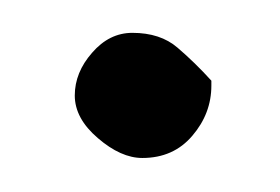

<svg xmlns="http://www.w3.org/2000/svg" viewBox="-20 -334 166 114"><path d="M24.4 -277.3Q24.4 -291 34.7 -302.7Q44.9 -314.5 58.6 -314.5Q75.2 -314.5 85.4 -305.7Q95.7 -296.9 105.5 -286.1V-283.2Q105.5 -266.6 94.2 -253.4Q83 -240.2 64.5 -240.2Q51.8 -240.2 38.1 -252Q24.4 -263.7 24.4 -277.3Z"/></svg>

Font: Covered By Your Grace
Style: Regular
Weight: 400
Designer: Kimberly Geswein
Foundry: Kimberly Geswein
Version: Version 1.0